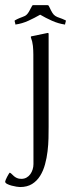

<svg xmlns="http://www.w3.org/2000/svg" viewBox="-74 -549 279 755"><path d="M4.9 186.5Q0.5 186.5 -9 185.1Q-18.6 183.6 -28.6 180.9Q-38.6 178.2 -46.1 174.3Q-53.7 170.4 -53.7 165Q-53.7 163.6 -51.5 158Q-49.3 152.3 -46.1 146.5Q-43 140.6 -40 135.7Q-37.1 130.9 -35.6 129.9Q-31.7 131.3 -27.8 135.5Q-23.9 139.6 -19 143.8Q-14.2 147.9 -7.3 151.1Q-0.5 154.3 9.8 154.3Q21.5 154.3 30.5 149.2Q39.6 144 45.4 135.7Q51.3 127.4 54.4 117.2Q57.6 106.9 57.6 96.2Q57.6 -12.2 57.4 -119.1Q57.1 -226.1 57.1 -334.5Q57.1 -351.6 55.4 -368.7Q53.7 -385.7 47.4 -401.9V-404.8L49.3 -406.2L113.3 -419.4L116.2 -418.9V-418.5L117.2 -416.5V-50.8Q117.2 -30.8 116.7 -5.6Q116.2 19.5 113 45.9Q109.9 72.3 103 97.4Q96.2 122.6 83.7 142.6Q71.3 162.6 52 174.6Q32.7 186.5 4.9 186.5ZM56.6 -528.8H111.8Q115.2 -528.8 116.5 -527.6Q117.7 -526.4 119.1 -523.4Q127 -506.3 132.1 -498.3Q137.2 -490.2 143.8 -486.1Q150.4 -481.9 159.7 -479Q168.9 -476.1 184.6 -468.8L185.1 -466.8L181.6 -453.1L182.1 -451.2L180.7 -452.6Q155.8 -456.1 130.6 -467.3Q105.5 -478.5 84 -491.2Q62 -478.5 37.4 -467.3Q12.7 -456.1 -12.7 -452.6L-13.7 -451.2L-13.2 -453.1L-16.6 -466.8L-15.6 -468.8Q-5.4 -474.6 2 -477.5Q9.3 -480.5 14.6 -482.4Q20 -484.4 23.9 -486.3Q27.8 -488.3 31.7 -492.2Q35.6 -496.1 40 -503.4Q44.4 -510.7 50.8 -523.4Q51.8 -525.4 53 -527.1Q54.2 -528.8 56.6 -528.8Z"/></svg>

Font: CAT Linz
Style: Regular
Weight: 400
Designer: Peter Wiegel
Foundry: Peter Wiegel
Version: Version 1.08